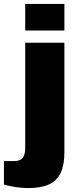

<svg xmlns="http://www.w3.org/2000/svg" viewBox="-68 -745 404 975"><path d="M60 -590V-725H259V-590ZM76 210Q60 210 37 208Q14 206 -9 201.5Q-32 197 -48 192V73H4Q34 73 47 56.5Q60 40 60 9V-528H259V29Q259 93 240 133Q221 173 180.5 191.5Q140 210 76 210Z"/></svg>

Font: Archivo SemiBold Black
Style: Regular
Weight: 900
Version: Version 2.001